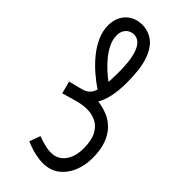

<svg xmlns="http://www.w3.org/2000/svg" viewBox="-53 -804 1446 1446"><g transform="rotate(-45 670.0 -80.5)"><path d="M322 232Q242 232 175.5 204Q109 176 69 122.5Q29 69 29 -8Q29 -43 39 -89.5Q49 -136 74 -195L161 -163Q145 -119 136.5 -84.5Q128 -50 128 -20Q128 29 153.5 63Q179 97 223.5 115Q268 133 325 133Q410 133 460 106.5Q510 80 531.5 37Q553 -6 553 -58Q553 -105 538 -159Q523 -213 505 -275L604 -301Q619 -244 625.5 -216Q632 -188 638 -173Q647 -150 664.5 -133.5Q682 -117 713 -107Q747 -158 791.5 -209Q836 -260 887.5 -301.5Q939 -343 995.5 -368Q1052 -393 1110 -393Q1168 -393 1210 -369.5Q1252 -346 1274.5 -305.5Q1297 -265 1297 -214Q1297 -151 1260.5 -99.5Q1224 -48 1139 -17.5Q1054 13 910 13Q817 13 753 -2Q689 -17 653 -40Q647 13 627 62Q607 111 568.5 149Q530 187 469.5 209.5Q409 232 322 232ZM1102 -294Q1060 -294 1018 -274Q976 -254 937 -222Q898 -190 866 -155Q834 -120 812 -89Q856 -86 919 -86Q1061 -86 1131 -117Q1201 -148 1201 -206Q1201 -226 1191 -246.5Q1181 -267 1159 -280.5Q1137 -294 1102 -294Z"/></g></svg>

Font: Noto Sans Arabic Med
Style: Regular
Weight: 500
Designer: Monotype Design Team, Nadine Chahine, Nizar Qandah and Khaled Hosny
Foundry: Monotype Imaging Inc.
Version: Version 2.012; ttfautohint (v1.8.4.7-5d5b)